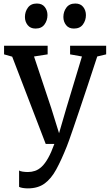

<svg xmlns="http://www.w3.org/2000/svg" viewBox="-20 -814 624 1086"><path d="M137.5 251.5Q122 251.5 108.8 249.2Q95.5 247 88 243V150.5Q94 154.5 108.2 156.8Q122.5 159 138 159Q158.5 159 178 152.5Q197.5 146 216 128.8Q234.5 111.5 252.2 80Q270 48.5 287.5 0H238.5L49 -493.5L3 -506.5V-555.5H249.5V-506.5L172.5 -494.5L270 -202L314 -60.5L355.5 -203L443.5 -494.5L376.5 -506.5V-555.5H580.5V-506.5L530 -494.5Q500.5 -403.5 475.2 -328Q450 -252.5 430 -193Q410 -133.5 395.2 -90.5Q380.5 -47.5 371 -21Q361.5 5.5 357.5 15Q327 91.5 298.2 144.2Q269.5 197 232 224.2Q194.5 251.5 137.5 251.5ZM180.5 -652.5Q152 -652.5 136.5 -672Q121 -691.5 121 -718Q121 -748 138 -771Q155 -794 188 -794H189Q218 -794 233.2 -774.5Q248.5 -755 248.5 -728.5Q248.5 -699 231.8 -675.8Q215 -652.5 181.5 -652.5ZM397.5 -652.5Q369 -652.5 353.8 -672Q338.5 -691.5 338.5 -718Q338.5 -748 355.5 -771Q372.5 -794 405.5 -794H406.5Q435.5 -794 450.8 -774.5Q466 -755 466 -728.5Q466 -699 449.2 -675.8Q432.5 -652.5 398.5 -652.5Z"/></svg>

Font: Merriweather Light 18pt Medium
Style: Regular
Weight: 500
Version: Version 2.100